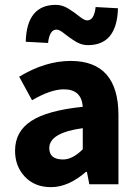

<svg xmlns="http://www.w3.org/2000/svg" viewBox="-20 -759 567 791"><path d="M190 12Q123 12 82.5 -31Q42 -74 42 -138Q42 -217 108.5 -260.5Q175 -304 321 -319Q316 -391 243 -391Q189 -391 112 -346L59 -443Q167 -508 271 -508Q468 -508 468 -284V0H348L338 -51H334Q262 12 190 12ZM240 -102Q279 -102 321 -144V-231Q183 -212 183 -149Q183 -102 240 -102ZM342 -573Q315 -573 289.5 -589Q264 -605 244.5 -621Q225 -637 213 -637Q184 -637 178 -582L86 -587Q90 -739 210 -739Q237 -739 262.5 -723Q288 -707 307.5 -691Q327 -675 339 -675Q368 -675 374 -730L466 -725Q462 -573 342 -573Z"/></svg>

Font: Toshiba Sans
Style: Bold
Weight: 700
Designer: Paul D. Hunt
Foundry: Toshiba Corporation
Version: Version 2.020;PS 2.0;hotconv 1.0.86;makeotf.lib2.5.63406